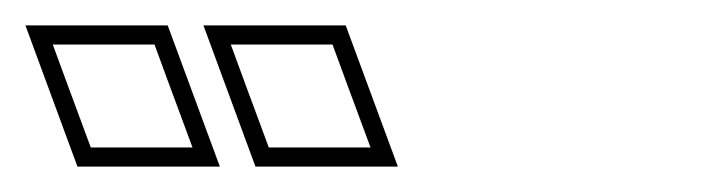

<svg xmlns="http://www.w3.org/2000/svg" viewBox="-283 -736 572 151"><path d="M-6.4 -660 8.4 -620H-71.6L-86.4 -660L-86.8 -661L-101.5 -701H-21.5L-6.8 -661ZM-146.4 -660 -131.6 -620H-211.6L-226.4 -660L-226.8 -661L-241.5 -701H-161.5L-146.8 -661ZM29.9 -605 -11.1 -716H-123L-82.1 -605ZM-110.1 -605 -151.1 -716H-263L-222.1 -605Z"/></svg>

Font: Nordica Plus
Style: NordicaClassicLightConOpOblOl
Weight: 300
Version: Version 1.01